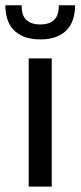

<svg xmlns="http://www.w3.org/2000/svg" viewBox="-35 -695 300 715"><path d="M0 0ZM157.7 -477.5V0H71.8V-477.5ZM115.2 -548.3Q78.6 -548.3 53.7 -558.6Q28.8 -568.8 13.4 -586.2Q-2 -603.5 -8.5 -626.5Q-15.1 -649.4 -15.1 -675.3H45.4Q45.4 -659.7 48.6 -646.7Q51.8 -633.8 59.8 -624.3Q67.9 -614.7 81.3 -609.4Q94.7 -604 115.2 -604Q135.3 -604 148.4 -609.4Q161.6 -614.7 169.7 -624.3Q177.7 -633.8 180.9 -646.7Q184.1 -659.7 184.1 -675.3H244.6Q244.6 -649.4 238 -626.5Q231.4 -603.5 216.3 -586.2Q201.2 -568.8 176.3 -558.6Q151.4 -548.3 115.2 -548.3Z"/></svg>

Font: Carlito
Style: Regular
Weight: 400
Designer: Lukasz Dziedzic
Foundry: tyPoland Lukasz Dziedzic
Version: Version 1.104